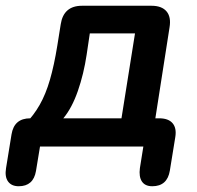

<svg xmlns="http://www.w3.org/2000/svg" viewBox="-46 -509 684 667"><path d="M19 138Q-6 138 -18 121.5Q-30 105 -25 75L-6 -42Q3 -98 59 -98H91L42 -79Q71 -108 92 -145Q113 -182 127.5 -232Q142 -282 153 -350L165 -425Q175 -489 239 -489H480Q516 -489 532.5 -469.5Q549 -450 543 -414L489 -68L464 -98H507Q539 -98 553.5 -81Q568 -64 563 -33L544 84Q535 138 483 138Q458 138 447 121.5Q436 105 440 75L452 0H93L79 85Q70 138 19 138ZM174 -98H376L423 -393H266L255 -319Q245 -252 224.5 -193Q204 -134 174 -98Z"/></svg>

Font: Nunito Variable Extra Light
Style: Italic
Weight: 200
Italic angle: -9°
Designer: Vernon Adams
Foundry: Vernon Adams
Version: Version 3.602